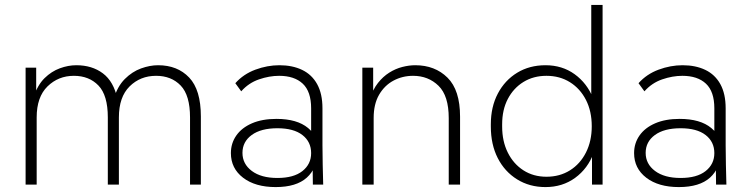

<svg xmlns="http://www.w3.org/2000/svg" viewBox="-20 -750 3046 780"><path d="M84 0V-475H127V-355L117 -357Q133 -405 161 -432.5Q189 -460 223 -472.5Q257 -485 290 -485Q354 -485 398 -452Q442 -419 457 -348H442Q457 -399 487 -429Q517 -459 553 -472Q589 -485 622 -485Q701 -485 748.5 -435Q796 -385 796 -277V0H752V-273Q752 -363 714 -402.5Q676 -442 614 -442Q550 -442 506.5 -399Q463 -356 463 -273V0H418V-273Q418 -363 380 -402.5Q342 -442 280 -442Q217 -442 173 -399Q129 -356 129 -273V0Z M1251 0 1249 -165 1244 -177V-310Q1244 -378 1210 -410Q1176 -442 1114 -442Q1074 -442 1032 -427.5Q990 -413 960 -379L936 -412Q969 -449 1017.5 -467Q1066 -485 1115 -485Q1168 -485 1207.5 -466Q1247 -447 1268.5 -408Q1290 -369 1290 -310V-160Q1290 -120 1291 -80.5Q1292 -41 1293 0ZM1100 10Q1017 10 967.5 -28Q918 -66 918 -128Q918 -168 940 -199.5Q962 -231 1003.5 -249Q1045 -267 1103 -267Q1187 -267 1231.5 -230Q1276 -193 1276 -133H1269Q1269 -67 1226.5 -28.5Q1184 10 1100 10ZM1107 -27Q1173 -27 1208.5 -55Q1244 -83 1244 -128Q1244 -174 1208.5 -201.5Q1173 -229 1107 -229Q1040 -229 1002.5 -201.5Q965 -174 965 -129Q965 -84 1003 -55.5Q1041 -27 1107 -27Z M1452 0V-475H1496V-349H1483Q1495 -387 1515.5 -413Q1536 -439 1561.5 -455Q1587 -471 1614.5 -478Q1642 -485 1667 -485Q1747 -485 1798 -434.5Q1849 -384 1849 -276V0H1803V-270Q1803 -361 1761.5 -401.5Q1720 -442 1658 -442Q1615 -442 1578.5 -422.5Q1542 -403 1520 -365Q1498 -327 1498 -271V0Z M2196 10Q2131 10 2080.5 -21.5Q2030 -53 2002 -108Q1974 -163 1974 -236V-245Q1974 -316 2002.5 -370Q2031 -424 2081 -454.5Q2131 -485 2196 -485Q2264 -485 2314.5 -448.5Q2365 -412 2390 -350L2382 -340V-730H2428V0H2385V-137L2392 -129Q2368 -65 2316.5 -27.5Q2265 10 2196 10ZM2200 -32Q2254 -32 2295.5 -58Q2337 -84 2360.5 -130.5Q2384 -177 2384 -237Q2384 -298 2360.5 -344Q2337 -390 2295.5 -416Q2254 -442 2200 -442Q2147 -442 2106.5 -417Q2066 -392 2043 -348Q2020 -304 2020 -245V-236Q2020 -176 2043 -130Q2066 -84 2106.5 -58Q2147 -32 2200 -32Z M2889 0 2887 -165 2882 -177V-310Q2882 -378 2848 -410Q2814 -442 2752 -442Q2712 -442 2670 -427.5Q2628 -413 2598 -379L2574 -412Q2607 -449 2655.5 -467Q2704 -485 2753 -485Q2806 -485 2845.5 -466Q2885 -447 2906.5 -408Q2928 -369 2928 -310V-160Q2928 -120 2929 -80.5Q2930 -41 2931 0ZM2738 10Q2655 10 2605.5 -28Q2556 -66 2556 -128Q2556 -168 2578 -199.5Q2600 -231 2641.5 -249Q2683 -267 2741 -267Q2825 -267 2869.5 -230Q2914 -193 2914 -133H2907Q2907 -67 2864.5 -28.5Q2822 10 2738 10ZM2745 -27Q2811 -27 2846.5 -55Q2882 -83 2882 -128Q2882 -174 2846.5 -201.5Q2811 -229 2745 -229Q2678 -229 2640.5 -201.5Q2603 -174 2603 -129Q2603 -84 2641 -55.5Q2679 -27 2745 -27Z"/></svg>

Font: SUSE ExtraLight
Style: Regular
Weight: 250
Designer: Rene Bieder
Foundry: SUSE
Version: Version 1.000